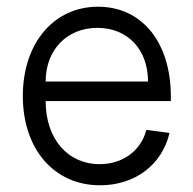

<svg xmlns="http://www.w3.org/2000/svg" viewBox="-20 -536 576 572"><path d="M278 16C382 16 463 -45 485 -140L416 -149C400 -87 346 -47 277 -47C181 -47 116 -123 116 -235H489V-248C489 -410 403 -516 272 -516C140 -516 48 -407 48 -250C48 -92 141 16 278 16ZM421 -293H116C116 -387 179 -453 270 -453C360 -453 421 -389 421 -293Z"/></svg>

Font: Uncut Sans Book
Style: Regular
Weight: 350
Designer: Kasper Nordkvist
Foundry: UNCUT.wtf
Version: Version 1.304;Glyphs 3.2 (3246)